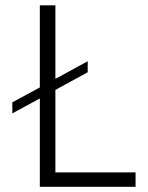

<svg xmlns="http://www.w3.org/2000/svg" viewBox="-20 -720 569 740"><path d="M502.5 0H133.5V-340.5L27.5 -283V-325.5L133.5 -383V-699.5H193.5V-416L318 -484V-441.5L193.5 -373.5V-55.5H502.5Z"/></svg>

Font: Argentum Novus Light
Style: Regular
Weight: 300
Designer: Julieta Ulanovsky (font) & Cristiano Sobral (main changes)
Foundry: Julieta Ulanovsky (font) & Cristiano Sobral (main changes)
Version: Version 3.00;November 27, 2020;FontCreator 13.0.0.2655 64-bi